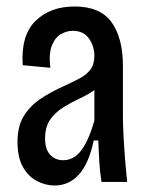

<svg xmlns="http://www.w3.org/2000/svg" viewBox="-20 -561 459 592"><path d="M148 11Q121 11 94.5 -2.5Q68 -16 51 -45.5Q34 -75 34 -124Q34 -170 52 -201Q70 -232 102.5 -254.5Q135 -277 180 -297Q204 -308 225 -319Q246 -330 258.5 -346Q271 -362 271 -389Q271 -418 254.5 -442Q238 -466 204 -466Q187 -466 169 -456.5Q151 -447 140.5 -422Q130 -397 135 -352L50 -360Q44 -452 89.5 -496.5Q135 -541 210 -541Q289 -541 324 -492.5Q359 -444 359 -357V-202Q359 -176 361 -139.5Q363 -103 366 -65.5Q369 -28 372 0H293Q288 -32 286 -64.5Q284 -97 283 -128H269Q254 -57 223.5 -23Q193 11 148 11ZM175 -67Q208 -67 231 -98Q254 -129 271 -189V-283Q251 -269 225 -257Q199 -245 175 -230Q151 -215 135 -192.5Q119 -170 119 -134Q119 -101 134.5 -84Q150 -67 175 -67Z"/></svg>

Font: Bricolage Grotesque 10pt Condensed
Style: Regular
Weight: 400
Width: 3
Designer: Mathieu Triay
Foundry: Atelier Triay
Version: Version 1.000; ttfautohint (v1.8.4.7-5d5b);gftools[0.9.29]